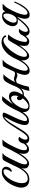

<svg xmlns="http://www.w3.org/2000/svg" viewBox="1027 -1425 406 2500"><g transform="rotate(-90 1230.0 -175.0)"><path d="M145 4Q90 4 63.5 -25Q37 -54 37 -103Q37 -126 46 -156Q55 -186 70 -217Q85 -248 103 -272Q132 -311 167 -332.5Q202 -354 238 -354Q276 -354 292.5 -337.5Q309 -321 309 -299Q309 -278 299 -261.5Q289 -245 276.5 -235Q264 -225 255 -225Q247 -225 241 -231Q249 -241 258 -255Q267 -269 271 -282Q275 -294 275 -306Q275 -332 251 -332Q222 -332 194.5 -308Q167 -284 144.5 -246.5Q122 -209 108.5 -167.5Q95 -126 95 -91Q95 -59 108.5 -38Q122 -17 153 -17Q194 -17 225 -43.5Q256 -70 280 -110.5Q304 -151 322 -193Q326 -193 330 -191.5Q334 -190 334 -184Q314 -134 287 -91Q260 -48 225.5 -22Q191 4 145 4Z M653 -105Q631 -64 601.5 -32Q572 0 534 0Q509 0 493 -18.5Q477 -37 477 -71Q477 -98 487 -129Q470 -99 448 -69Q426 -39 401 -19.5Q376 0 351 0Q340 0 324.5 -5Q309 -10 297.5 -23.5Q286 -37 286 -64Q286 -90 303 -124Q320 -158 333 -184Q322 -184 322 -193Q323 -196 331 -212Q339 -228 350 -250Q361 -272 371.5 -292.5Q382 -313 388 -324Q400 -346 426 -346H488Q471 -333 457.5 -317.5Q444 -302 424 -261Q424 -261 417 -247Q410 -233 399.5 -211.5Q389 -190 378.5 -168Q368 -146 361 -131Q348 -103 344 -86.5Q340 -70 340 -56Q340 -23 362 -23Q386 -23 420 -62Q448 -95 475 -141Q502 -187 526.5 -236Q551 -285 570 -324Q581 -346 609 -346H664Q642 -328 619.5 -292Q597 -256 570 -200Q563 -185 552 -162Q541 -139 532.5 -113Q524 -87 524 -61Q524 -26 549 -26Q572 -26 595 -49.5Q618 -73 640 -113Q653 -113 653 -105Z M828 -158Q802 -114 778 -77Q754 -40 728.5 -18.5Q703 3 671 3Q647 3 628 -11.5Q609 -26 609 -54Q609 -71 616.5 -91Q624 -111 638.5 -125Q653 -139 674 -137Q688 -136 699 -126Q681 -109 671 -86Q661 -63 661 -46Q661 -36 665.5 -27.5Q670 -19 682 -19Q701 -19 721.5 -40.5Q742 -62 764.5 -96.5Q787 -131 809 -168Q838 -215 866.5 -255Q895 -295 920 -317Q952 -344 981 -344H985Q1025 -344 1007 -306L972 -231Q963 -213 950.5 -186.5Q938 -160 926.5 -132.5Q915 -105 908.5 -80.5Q902 -56 904.5 -41Q907 -26 924 -26Q949 -26 973.5 -52Q998 -78 1020 -116.5Q1042 -155 1059 -193Q1063 -193 1067 -190.5Q1071 -188 1071 -184Q1053 -139 1029.5 -97Q1006 -55 975.5 -28Q945 -1 905 -1Q866 -1 856.5 -28.5Q847 -56 858.5 -101Q870 -146 895 -199.5Q920 -253 950 -304Q961 -322 956 -322Q952 -322 942.5 -314.5Q933 -307 925 -299Q906 -281 884 -249Q862 -217 828 -158Z M1270 -125Q1260 -104 1247 -85Q1251 -84 1256 -84Q1280 -84 1309 -108.5Q1338 -133 1362 -193Q1374 -193 1374 -184Q1344 -116 1315 -91.5Q1286 -67 1251 -67Q1242 -67 1235 -68Q1208 -36 1173 -14.5Q1138 7 1096 7Q1055 7 1037.5 -16Q1020 -39 1020 -73Q1020 -93 1025 -112Q1030 -131 1037 -150Q1047 -174 1065 -208Q1083 -242 1105 -275Q1127 -308 1149 -330Q1171 -352 1188 -352Q1196 -352 1205 -349.5Q1214 -347 1224 -347Q1228 -347 1231 -348Q1225 -345 1212 -329.5Q1199 -314 1182.5 -292Q1166 -270 1149 -247Q1132 -224 1119 -206Q1136 -224 1164 -242.5Q1192 -261 1223 -261Q1257 -261 1273 -242Q1289 -223 1289 -197Q1289 -179 1283.5 -159.5Q1278 -140 1270 -125ZM1175 -127Q1175 -141 1184 -149Q1193 -157 1204 -157Q1215 -157 1220.5 -151Q1226 -145 1226 -137Q1226 -134 1226 -132Q1232 -149 1234 -163Q1236 -177 1236 -186Q1236 -206 1228 -219.5Q1220 -233 1200 -233Q1175 -233 1145 -205Q1115 -177 1091 -133Q1076 -105 1069.5 -84Q1063 -63 1063 -44Q1063 -28 1071 -18Q1079 -8 1100 -8Q1119 -8 1147.5 -28Q1176 -48 1200 -83Q1175 -101 1175 -127Z M1354 -15Q1353 -5 1342.5 -1.5Q1332 2 1322 2Q1306 2 1298 7Q1298 -13 1309 -49.5Q1320 -86 1335.5 -128.5Q1351 -171 1367.5 -208.5Q1384 -246 1395 -267Q1419 -311 1435.5 -323Q1452 -335 1474 -335Q1494 -335 1502.5 -333.5Q1511 -332 1515 -332Q1493 -320 1463.5 -276Q1434 -232 1408 -178Q1416 -186 1426.5 -191Q1437 -196 1451 -196Q1470 -196 1484 -189.5Q1498 -183 1523 -183Q1542 -183 1548 -195Q1564 -231 1581 -265.5Q1598 -300 1609 -323Q1615 -336 1625.5 -340Q1636 -344 1649 -344H1703Q1686 -330 1674.5 -318.5Q1663 -307 1652.5 -291Q1642 -275 1626 -245Q1613 -220 1595 -180Q1577 -140 1568 -109Q1564 -98 1561.5 -83Q1559 -68 1559 -55Q1559 -39 1564 -28Q1569 -17 1581 -17Q1600 -17 1620 -33.5Q1640 -50 1659 -76.5Q1678 -103 1694.5 -134Q1711 -165 1723 -193Q1731 -193 1733 -191Q1735 -189 1735 -184Q1723 -154 1705.5 -120.5Q1688 -87 1665.5 -58Q1643 -29 1616.5 -10.5Q1590 8 1560 8Q1530 8 1517.5 -10Q1505 -28 1505 -55Q1505 -69 1508.5 -85Q1512 -101 1517 -117Q1521 -129 1526 -142.5Q1531 -156 1537 -169Q1531 -161 1522 -156.5Q1513 -152 1499 -152Q1485 -152 1476 -156Q1467 -160 1457 -164Q1447 -168 1431 -168Q1421 -168 1410.5 -164Q1400 -160 1394 -146Q1379 -111 1368.5 -77Q1358 -43 1354 -15Z M1940 3Q1917 3 1899.5 -10Q1882 -23 1882 -63Q1882 -80 1884.5 -95Q1887 -110 1891 -127Q1882 -112 1866 -90Q1850 -68 1830.5 -47Q1811 -26 1790.5 -12Q1770 2 1752 2Q1726 2 1710 -21.5Q1694 -45 1694 -83Q1694 -124 1713 -171Q1732 -218 1765 -261Q1798 -304 1841 -331Q1884 -358 1931 -358Q1954 -358 1975 -350.5Q1996 -343 2012 -326Q2019 -319 2019 -310Q2019 -304 2014 -300Q2009 -296 2001 -298Q1990 -333 1954 -333Q1937 -333 1915 -322Q1888 -308 1857.5 -277.5Q1827 -247 1800.5 -208.5Q1774 -170 1757 -131Q1740 -92 1740 -60Q1740 -27 1765 -27Q1787 -27 1810.5 -48Q1834 -69 1855.5 -100.5Q1877 -132 1895 -163Q1913 -194 1923 -213Q1938 -240 1951 -258Q1964 -276 1988 -276Q1999 -276 2010 -273Q2021 -270 2033 -272Q2003 -242 1980.5 -201Q1958 -160 1946 -120.5Q1934 -81 1934 -54Q1934 -24 1954 -24Q1974 -24 1997 -51.5Q2020 -79 2040 -113Q2045 -113 2047.5 -109Q2050 -105 2050 -101Q2036 -76 2018.5 -52Q2001 -28 1981.5 -12.5Q1962 3 1940 3Z M2085 -15Q2102 -15 2127.5 -34.5Q2153 -54 2181 -84.5Q2209 -115 2233 -149Q2221 -146 2208 -146Q2172 -146 2155.5 -165Q2139 -184 2139 -212Q2139 -242 2156 -274.5Q2173 -307 2203.5 -329Q2234 -351 2272 -351Q2322 -351 2332 -308Q2335 -316 2339 -323Q2345 -335 2355 -339.5Q2365 -344 2379 -344H2433Q2424 -337 2399.5 -311.5Q2375 -286 2343 -221Q2332 -199 2319 -169Q2306 -139 2297 -108Q2288 -77 2288 -53Q2288 -20 2311 -20Q2330 -20 2349.5 -37.5Q2369 -55 2387.5 -82Q2406 -109 2422 -138.5Q2438 -168 2448 -193Q2460 -193 2460 -184Q2449 -158 2432.5 -125Q2416 -92 2394 -61.5Q2372 -31 2345.5 -11.5Q2319 8 2287 8Q2259 8 2247.5 -8Q2236 -24 2236 -50Q2236 -75 2244 -104Q2252 -133 2263 -161V-160Q2233 -119 2201 -81Q2169 -43 2136 -18Q2103 7 2073 7Q2044 7 2028 -10Q2012 -27 2012 -53Q2012 -73 2022 -91Q2032 -109 2047 -121Q2062 -133 2078 -133Q2085 -133 2091.5 -131Q2098 -129 2104 -124Q2085 -108 2075 -85Q2065 -62 2065 -45Q2065 -33 2069.5 -24Q2074 -15 2085 -15ZM2218 -161Q2243 -161 2262 -181.5Q2281 -202 2292.5 -232.5Q2304 -263 2304 -291Q2304 -334 2278 -334Q2262 -334 2246 -320.5Q2230 -307 2216 -285.5Q2202 -264 2193.5 -241Q2185 -218 2185 -199Q2185 -183 2192.5 -172Q2200 -161 2218 -161Z"/></g></svg>

Font: Great Vibes
Style: Regular
Weight: 400
Designer: Robert E. Leuschke, Viktoriya Grabowska, Viviana Monsalve, Eben Sorkin
Foundry: Robert E. Leuschke
Version: Version 1.103; ttfautohint (v1.8.4.7-5d5b)